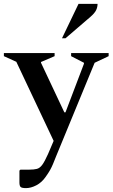

<svg xmlns="http://www.w3.org/2000/svg" viewBox="-51 -727 579 988"><path d="M83 241Q60 241 54.5 234.5Q49 228 49 212V151L54 146H99Q124 146 139 142Q154 138 166.5 121Q179 104 196 66L225 -2L33 -409L-31 -438V-454H230V-438L160 -408V-404L280 -149H286L381 -399V-404L315 -438V-454H508V-438L436 -404L237 79Q228 102 221.5 117.5Q215 133 207 147.5Q199 162 184 183Q164 212 136 226.5Q108 241 83 241ZM268 -530 353 -707H451Q451 -690 443.5 -674.5Q436 -659 414 -640L286 -530Z"/></svg>

Font: Spectral SemiBold
Style: Regular
Weight: 600
Designer: Jean-Baptiste Levee
Foundry: Production Type
Version: Version 2.001